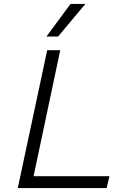

<svg xmlns="http://www.w3.org/2000/svg" viewBox="-20 -952 690 972"><path d="M219 -698H285L150 -60H534L520 0H70ZM337 -932H412L274 -767H215Z"/></svg>

Font: Azeret Mono Light
Style: Italic
Weight: 300
Italic angle: -12°
Designer: Martin Vácha
Foundry: Displaay
Version: Version 1.000; Glyphs 3.0.3, build 3074